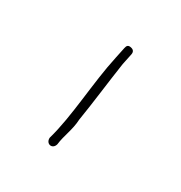

<svg xmlns="http://www.w3.org/2000/svg" viewBox="-65 -707 274 291"><g transform="rotate(30 72.0 -561.0)"><path d="M65 -473C67 -490 74 -503 75 -522C80 -552 85 -595 90 -628L94 -647C95 -652 93 -655 88 -656C83 -657 81 -655 80 -650L76 -631C65 -581 63 -521 50 -476C49 -465 62 -462 65 -473Z"/></g></svg>

Font: Electronic
Style: UltTh
Weight: 100
Version: Version 1.011